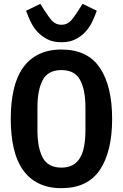

<svg xmlns="http://www.w3.org/2000/svg" viewBox="-20 -968 640 1000"><path d="M300 12Q232 12 182 -12.5Q132 -37 99.5 -83Q67 -129 51.5 -196Q36 -263 36 -349Q36 -434 51.5 -501.5Q67 -569 99.5 -615Q132 -661 182 -685.5Q232 -710 300 -710Q436 -710 500 -615Q564 -520 564 -349Q564 -178 500 -83Q436 12 300 12ZM300 -95Q335 -95 359 -108.5Q383 -122 397.5 -147Q412 -172 418.5 -208.5Q425 -245 425 -290V-409Q425 -499 397.5 -551Q370 -603 300 -603Q230 -603 202.5 -551Q175 -499 175 -409V-289Q175 -199 202.5 -147Q230 -95 300 -95ZM300 -748Q256 -748 225.5 -764Q195 -780 173.5 -804Q152 -828 138.5 -857Q125 -886 116 -912L190 -948L211 -915Q223 -897 232.5 -883Q242 -869 252 -859Q262 -849 273.5 -844Q285 -839 300 -839Q315 -839 326.5 -844Q338 -849 348 -859Q358 -869 367.5 -883Q377 -897 389 -915L410 -948L484 -912Q475 -886 461.5 -857Q448 -828 426.5 -804Q405 -780 374 -764Q343 -748 300 -748Z"/></svg>

Font: IBM Plex Mono SmBld
Style: Regular
Weight: 600
Monospace: yes
Designer: Mike Abbink, Paul van der Laan, Pieter van Rosmalen
Foundry: Bold Monday
Version: Version 2.3